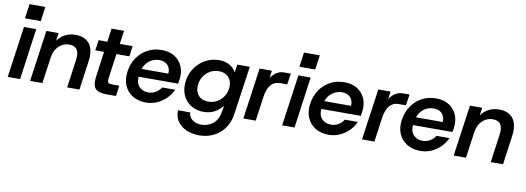

<svg xmlns="http://www.w3.org/2000/svg" viewBox="-69 -1160 5022 1832"><g transform="rotate(10 2442.5 -244.0)"><path d="M75 -579 95 -720H248L228 -579ZM10 0 80 -496H199L130 0Z M586 0 624 -273Q643 -406 535 -406Q480 -406 437.5 -367.5Q395 -329 383 -261L346 0H227L297 -496H416L405 -421Q435 -462 479.5 -485Q524 -508 579 -508Q672 -508 716 -449Q760 -390 744 -279L705 0Z M968 0Q920 0 888.5 -12Q857 -24 844.5 -56.5Q832 -89 840 -150L874 -395H789L803 -496H888L906 -626H1027L1008 -496H1133L1119 -395H994L961 -161Q956 -120 966 -111Q976 -102 1016 -102H1073L1059 0Z M1350 12Q1274 12 1219.5 -22Q1165 -56 1140 -115.5Q1115 -175 1127 -251Q1138 -327 1177.5 -385Q1217 -443 1277.5 -475.5Q1338 -508 1414 -508Q1489 -508 1540.5 -475Q1592 -442 1615.5 -386Q1639 -330 1629 -261Q1628 -253 1626.5 -242Q1625 -231 1622 -219H1240Q1234 -157 1267.5 -122Q1301 -87 1354 -87Q1396 -87 1428 -106.5Q1460 -126 1479 -157H1604Q1584 -110 1546 -71.5Q1508 -33 1458 -10.5Q1408 12 1350 12ZM1408 -410Q1358 -410 1316 -380.5Q1274 -351 1255 -297H1514Q1518 -349 1488.5 -379.5Q1459 -410 1408 -410Z M1906 232Q1841 232 1786 210Q1731 188 1697.5 143.5Q1664 99 1665 31H1784Q1787 78 1822 103Q1857 128 1909 128Q1971 128 2020 89Q2069 50 2081 -28L2091 -87Q2063 -50 2016.5 -23Q1970 4 1907 4Q1842 4 1792 -24.5Q1742 -53 1714.5 -102.5Q1687 -152 1687 -217Q1687 -275 1708.5 -328Q1730 -381 1769 -421.5Q1808 -462 1859.5 -485Q1911 -508 1970 -508Q2031 -508 2073.5 -482.5Q2116 -457 2136 -420L2147 -496H2268L2201 -28Q2189 57 2146 115Q2103 173 2040.5 202.5Q1978 232 1906 232ZM1934 -100Q1985 -100 2025 -125Q2065 -150 2088 -191Q2111 -232 2111 -282Q2111 -335 2078 -369.5Q2045 -404 1986 -404Q1936 -404 1896 -379Q1856 -354 1833 -312.5Q1810 -271 1810 -222Q1810 -168 1843 -134Q1876 -100 1934 -100Z M2293 0 2363 -496H2482L2472 -423Q2496 -459 2527.5 -479.5Q2559 -500 2599 -500H2665L2649 -393H2576Q2525 -393 2491 -354Q2457 -315 2446 -236L2413 0Z M2734 -579 2754 -720H2907L2887 -579ZM2669 0 2739 -496H2858L2789 0Z M3120 12Q3044 12 2989.5 -22Q2935 -56 2910 -115.5Q2885 -175 2897 -251Q2908 -327 2947.5 -385Q2987 -443 3047.5 -475.5Q3108 -508 3184 -508Q3259 -508 3310.5 -475Q3362 -442 3385.5 -386Q3409 -330 3399 -261Q3398 -253 3396.5 -242Q3395 -231 3392 -219H3010Q3004 -157 3037.5 -122Q3071 -87 3124 -87Q3166 -87 3198 -106.5Q3230 -126 3249 -157H3374Q3354 -110 3316 -71.5Q3278 -33 3228 -10.5Q3178 12 3120 12ZM3178 -410Q3128 -410 3086 -380.5Q3044 -351 3025 -297H3284Q3288 -349 3258.5 -379.5Q3229 -410 3178 -410Z M3443 0 3513 -496H3632L3622 -423Q3646 -459 3677.5 -479.5Q3709 -500 3749 -500H3815L3799 -393H3726Q3675 -393 3641 -354Q3607 -315 3596 -236L3563 0Z M4008 12Q3932 12 3877.5 -22Q3823 -56 3798 -115.5Q3773 -175 3785 -251Q3796 -327 3835.5 -385Q3875 -443 3935.5 -475.5Q3996 -508 4072 -508Q4147 -508 4198.5 -475Q4250 -442 4273.5 -386Q4297 -330 4287 -261Q4286 -253 4284.5 -242Q4283 -231 4280 -219H3898Q3892 -157 3925.5 -122Q3959 -87 4012 -87Q4054 -87 4086 -106.5Q4118 -126 4137 -157H4262Q4242 -110 4204 -71.5Q4166 -33 4116 -10.5Q4066 12 4008 12ZM4066 -410Q4016 -410 3974 -380.5Q3932 -351 3913 -297H4172Q4176 -349 4146.5 -379.5Q4117 -410 4066 -410Z M4690 0 4728 -273Q4747 -406 4639 -406Q4584 -406 4541.5 -367.5Q4499 -329 4487 -261L4450 0H4331L4401 -496H4520L4509 -421Q4539 -462 4583.5 -485Q4628 -508 4683 -508Q4776 -508 4820 -449Q4864 -390 4848 -279L4809 0Z"/></g></svg>

Font: Host Grotesk SemiBold
Style: Italic
Weight: 600
Italic angle: -8°
Designer: Doğukan Karapınar based on Poppins by Indian Type Foundry, Jonny Pinhorn
Foundry: Element Type
Version: Version 1.001; ttfautohint (v1.8.4.7-5d5b)